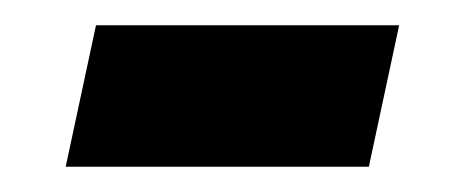

<svg xmlns="http://www.w3.org/2000/svg" viewBox="-20 -330 368 152"><path d="M32 -198 56 -310H296L272 -198Z"/></svg>

Font: TypoPRO Source Sans Pro
Style: Italic
Weight: 900
Italic angle: -11°
Designer: Paul D. Hunt
Foundry: Adobe Systems Incorporated
Version: Version 1.075;PS 2.000;hotconv 1.0.86;makeotf.lib2.5.63406